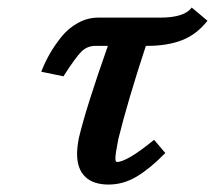

<svg xmlns="http://www.w3.org/2000/svg" viewBox="-20 -479 572 511"><path d="M241.2 -432.1H405.8Q471.2 -432.1 490.2 -459L532.2 -423.8Q503.4 -387.2 464.6 -372.1Q425.8 -356.9 371.1 -356.9H368.2Q320.3 -211.4 294.9 -108.9Q287.1 -68.8 287.1 -58.1Q287.1 -47.9 291 -47.9Q317.9 -47.9 390.1 -106.9L419.9 -71.8Q380.9 -31.7 345 -9.8Q309.1 12.2 269 12.2Q228 12.2 206.5 -8.8Q185.1 -29.8 185.1 -69.8Q185.1 -86.4 189.9 -111.8Q209 -192.4 267.1 -356.9H233.9Q211.9 -356.9 196.3 -341.3Q180.7 -325.7 148.9 -275.9L89.8 -288.1Q98.6 -311 111.3 -333.7Q124 -356.4 142.6 -379.9Q161.1 -403.3 187 -417.7Q212.9 -432.1 241.2 -432.1Z"/></svg>

Font: Linux Libertine G
Style: Bold Italic
Weight: 700
Italic angle: -11.5°
Designer: Philipp H. Poll
Foundry: Philipp H. Poll
Version: Version 4.1.0